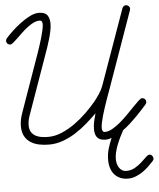

<svg xmlns="http://www.w3.org/2000/svg" viewBox="-62 -779 883 1067"><g transform="rotate(-5 379.5 -245.5)"><path d="M680.2 -725.6Q688.5 -725.6 695.3 -719.5Q702.1 -713.4 702.1 -704.6Q702.1 -699.7 700.7 -696.3L551.8 -276.4Q547.9 -265.1 541.5 -248Q535.2 -231 528.1 -210.7Q521 -190.4 513.7 -168.2Q506.3 -146 500.5 -125.5Q494.6 -105 491 -87.2Q487.3 -69.3 487.3 -57.1Q487.3 -48.8 490.5 -41.5Q493.7 -34.2 503.4 -34.2Q522.5 -34.2 544.7 -46.6Q566.9 -59.1 589.4 -77.9Q611.8 -96.7 633.3 -118.7Q654.8 -140.6 672.9 -159.4Q690.9 -178.2 704.3 -190.7Q717.8 -203.1 724.1 -203.1Q733.9 -203.1 740.2 -196.8Q746.6 -190.4 746.6 -180.7Q746.6 -173.3 740.7 -166.5Q729.5 -153.8 714.6 -137.5Q699.7 -121.1 682.1 -103.3Q664.6 -85.4 644.8 -67.6Q625 -49.8 604.5 -34.7Q595.2 -17.6 585.7 2Q576.2 21.5 568.4 41.5Q560.5 61.5 555.4 81.8Q550.3 102.1 550.3 121.1Q550.3 133.3 553.2 146Q556.2 158.7 562.7 168.9Q569.3 179.2 579.3 185.5Q589.4 191.9 604 191.9Q629.9 191.9 651.1 179.7Q672.4 167.5 688.7 152.6Q705.1 137.7 717.5 125.5Q730 113.3 738.3 113.3Q747.6 113.3 753.4 120.6Q759.3 127.9 759.3 136.2Q759.3 143.1 753.4 149.9Q740.2 164.6 724.1 179.9Q708 195.3 689.7 207.5Q671.4 219.7 651.1 227.5Q630.9 235.4 609.9 235.4Q584 235.4 564.9 226.8Q545.9 218.3 533 203.4Q520 188.5 513.7 167.7Q507.3 147 507.3 122.6Q507.3 90.3 515.9 60.8Q524.4 31.2 537.1 2.4Q528.3 5.4 520 7.1Q511.7 8.8 503.4 8.8Q472.2 8.8 458 -7.1Q443.8 -22.9 443.8 -53.7Q443.8 -77.1 448.7 -98.4Q453.6 -119.6 460 -142.1Q433.1 -115.2 402.1 -88.4Q371.1 -61.5 336.9 -39.8Q302.7 -18.1 265.1 -4.6Q227.5 8.8 187.5 8.8Q158.7 8.8 132.1 3.2Q105.5 -2.4 85.2 -15.6Q64.9 -28.8 52.7 -51Q40.5 -73.2 40.5 -106.9Q40.5 -124 44.4 -143.3Q48.3 -162.6 54.2 -178.7L170.9 -508.8Q174.8 -520 181.6 -540.8Q188.5 -561.5 195.1 -584.2Q201.7 -606.9 206.3 -627.7Q210.9 -648.4 210.9 -660.2Q210.9 -668.5 207.8 -675.3Q204.6 -682.1 194.8 -682.1Q177.7 -682.1 160.2 -673.3Q142.6 -664.6 125.5 -651.4Q108.4 -638.2 92.5 -623Q76.7 -607.9 63.2 -594.7Q49.8 -581.5 39.1 -572.8Q28.3 -564 22 -564Q12.7 -564 6.3 -570.3Q0 -576.7 0 -585.9Q0 -593.8 6.3 -601.1Q20.5 -617.2 43 -638.4Q65.4 -659.7 91.6 -679.2Q117.7 -698.7 144.5 -712.2Q171.4 -725.6 194.8 -725.6Q228 -725.6 241.2 -708.3Q254.4 -690.9 254.4 -659.7Q254.4 -642.6 250 -620.6Q245.6 -598.6 239 -575.9Q232.4 -553.2 225.1 -531.7Q217.8 -510.3 211.9 -494.1L95.2 -164.6Q89.8 -150.4 86.9 -136.2Q84 -122.1 84 -106.9Q84 -84 93.3 -69.8Q102.5 -55.7 117.2 -47.6Q131.8 -39.6 150.4 -36.9Q168.9 -34.2 187.5 -34.2Q225.6 -34.2 264.2 -50.8Q302.7 -67.4 338.1 -92.8Q373.5 -118.2 404.3 -148.4Q435.1 -178.7 458 -206.1Q473.1 -224.6 487.8 -246.6Q502.4 -268.6 510.7 -291L660.2 -710.9Q662.6 -717.3 668 -721.4Q673.3 -725.6 680.2 -725.6Z"/></g></svg>

Font: Helvetia Verbundene
Style: Regular
Weight: 400
Designer: Peter Wiegel, original typeface by Carl Albert Fahrenwaldt 1901
Foundry: Peter Wiegel
Version: Version 2.000